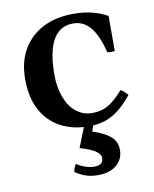

<svg xmlns="http://www.w3.org/2000/svg" viewBox="-79 -526 653 812"><g transform="rotate(-10 247.0 -120.0)"><path d="M274 15Q205 15 152.5 -13.5Q100 -42 71.5 -96Q43 -150 43 -227Q43 -302 74 -355Q105 -408 160.5 -436.5Q216 -465 290 -465Q338 -465 374 -455.5Q410 -446 437 -430V-280Q421 -277 405 -280Q387 -353 357.5 -389Q328 -425 284 -425Q243 -425 217.5 -401Q192 -377 180 -332.5Q168 -288 168 -227Q168 -170 184.5 -127Q201 -84 230.5 -61Q260 -38 298 -38Q324 -38 345 -45Q366 -52 387 -68.5Q408 -85 432 -113Q441 -108 448 -101.5Q455 -95 462 -87Q434 -52 406 -29.5Q378 -7 346.5 4Q315 15 274 15ZM192 162Q211 174 230.5 180.5Q250 187 267 187Q306 187 306 157Q306 139 284 125Q262 111 219 99L258 0H298L284 39Q333 55 359.5 77Q386 99 386 136Q386 175 357 200Q328 225 276 225Q248 225 225.5 217.5Q203 210 180 195Q182 176 192 162Z"/></g></svg>

Font: Poltawski Nowy SemiBold
Style: Regular
Weight: 600
Version: Version 1.001;gftools[0.9.25]